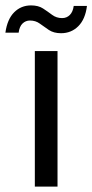

<svg xmlns="http://www.w3.org/2000/svg" viewBox="-60 -691 342 711"><path d="M69 0V-502H153V0ZM166 -568Q139 -568 121 -580Q103 -592 87.5 -603.5Q72 -615 51 -615Q35 -615 23.5 -604Q12 -593 9 -570H-40Q-33 -620 -7.5 -645.5Q18 -671 55 -671Q82 -671 99.5 -659.5Q117 -648 133 -636Q149 -624 170 -624Q187 -624 198.5 -635.5Q210 -647 213 -669H262Q256 -620 230 -594Q204 -568 166 -568Z"/></svg>

Font: DM Sans 16pt
Style: Regular
Weight: 400
Version: Version 4.004;gftools[0.9.30]